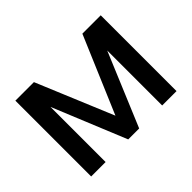

<svg xmlns="http://www.w3.org/2000/svg" viewBox="-110 -761 977 977"><g transform="rotate(-45 378.0 -272.5)"><path d="M377.5 -131.4 553.6 -545.5H645.2L416.9 0H338.1L114.3 -545.5H204.9ZM175.4 -545.5V0H71.4V-545.5ZM582.4 0V-545.5H685.7V0Z"/></g></svg>

Font: InterMG Medium
Style: Regular
Weight: 500
Designer: Rasmus Andersson
Foundry: rsms
Version: Version 3.019;December 26, 2023;FontCreator 15.0.0.2955 64-b